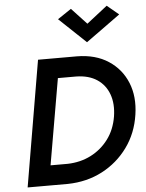

<svg xmlns="http://www.w3.org/2000/svg" viewBox="-62 -1015 808 1064"><g transform="rotate(-5 341.5 -482.5)"><path d="M167 -700 48 0H166L287 -700ZM272 0Q378 -2 464 -47Q550 -92 606.5 -170Q663 -248 678 -350Q693 -449 661 -527.5Q629 -606 558 -652.5Q487 -699 384 -700H238L218 -589H369Q439 -588 485 -557.5Q531 -527 550.5 -473.5Q570 -420 559 -350Q547 -277 507.5 -224.5Q468 -172 410 -142.5Q352 -113 281 -111H138L118 0ZM457 -875 373 -965 297 -914 446 -773 637 -911 572 -965Z"/></g></svg>

Font: Jost Medium
Style: Italic
Weight: 500
Italic angle: -5°
Version: Version 3.710